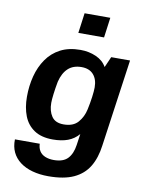

<svg xmlns="http://www.w3.org/2000/svg" viewBox="-97 -789 795 1044"><g transform="rotate(10 300.0 -267.5)"><path d="M243 186Q195 186 155 175Q115 164 86.5 142.5Q58 121 43.5 90.5Q29 60 30 20H167Q168 44 178.5 60.5Q189 77 209.5 85.5Q230 94 257 94Q309 94 334 67.5Q359 41 366 -8L375 -70Q350 -41 315 -28Q280 -15 232 -15Q169 -15 129.5 -41.5Q90 -68 72 -114Q54 -160 54 -220Q54 -280 68 -334Q82 -388 111.5 -430.5Q141 -473 187 -497Q233 -521 297 -521Q344 -521 383.5 -503.5Q423 -486 442 -452L468 -511H572L504 -30Q495 40 466 88Q437 136 383 161Q329 186 243 186ZM276 -106Q329 -106 355.5 -136.5Q382 -167 391 -209Q399 -246 403.5 -280Q408 -314 408 -333Q408 -378 385 -404Q362 -430 319 -430Q273 -430 245 -404Q217 -378 205 -329Q198 -292 194 -259.5Q190 -227 190 -210Q190 -165 210 -135.5Q230 -106 276 -106ZM269 -610 284 -721H426L411 -610Z"/></g></svg>

Font: Chivo Mono Medium SemiBold
Style: Italic
Weight: 600
Italic angle: -8.05°
Monospace: yes
Version: Version 1.008